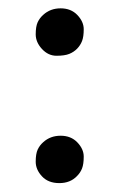

<svg xmlns="http://www.w3.org/2000/svg" viewBox="-20 -416 279 449"><path d="M81.1 -381.3Q97.7 -396.5 121.8 -396.5Q146 -396.5 160.9 -380.9Q175.8 -365.2 175.8 -347.7Q175.8 -330.1 171.9 -320.1Q168 -310.1 160.4 -302.2Q152.8 -294.4 142.1 -290Q131.3 -285.6 112.1 -285.6Q92.8 -285.6 78.1 -301.5Q63.5 -317.4 63.5 -335.7Q63.5 -354 68.1 -364Q72.8 -374 81.1 -381.3ZM81.1 -83.5Q97.7 -98.6 121.8 -98.6Q146 -98.6 160.9 -83Q175.8 -67.4 175.8 -49.8Q175.8 -32.2 171.9 -22.2Q168 -12.2 160.2 -4.4Q144.5 12.2 118.7 12.2Q92.8 12.2 78.1 -3.7Q63.5 -19.5 63.5 -37.8Q63.5 -56.2 68.1 -66.2Q72.8 -76.2 81.1 -83.5Z"/></svg>

Font: Ovo
Style: Regular
Weight: 400
Designer: Nicole Fally
Foundry: Sorkin Type Co.
Version: Version 1.001